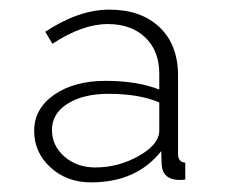

<svg xmlns="http://www.w3.org/2000/svg" viewBox="-20 -729 469 399"><path d="M169 -350Q119 -350 85 -381Q51 -412 51 -457Q51 -503 92.5 -532Q134 -561 200 -561Q264 -561 311 -543V-576Q311 -623 282 -651Q253 -679 204 -679Q151 -679 89 -638L74 -663Q144 -709 207 -709Q273 -709 311.5 -672.5Q350 -636 350 -572V-409Q350 -392 365 -391V-356Q361 -355 354 -355Q318 -355 316 -387L315 -415Q264 -350 169 -350ZM178 -381Q226 -381 268.5 -405Q311 -429 311 -458V-516Q270 -534 205 -534Q153 -534 120.5 -513.5Q88 -493 88 -459Q88 -426 114 -403.5Q140 -381 178 -381Z"/></svg>

Font: Raleway
Style: ExtraLight
Weight: 200
Designer: Matt McInerney, Pablo Impallari, Rodrigo Fuenzalida
Foundry: Matt McInerney, Pablo Impallari, Rodrigo Fuenzalida
Version: Version 2.001